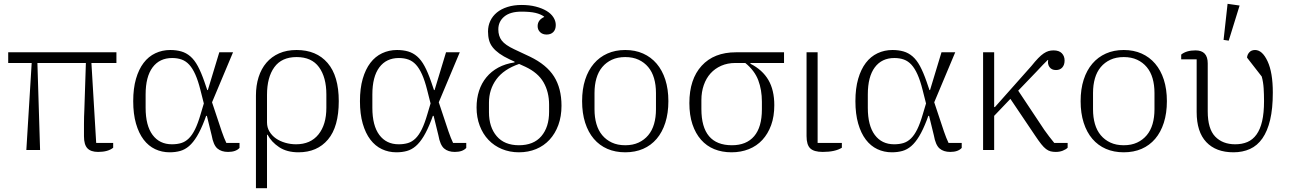

<svg xmlns="http://www.w3.org/2000/svg" viewBox="-20 -786 6762 1006"><path d="M146 -456H23V-512H590V-456H459L484 -37H573V-12Q546 10 494 10Q456 10 438 -9Q420 -28 420 -72Q420 -97 420 -135.5Q420 -174 422 -212L430 -456H176L190 0H118Z M1235 -11Q1216 10 1175 10Q1140 10 1119 -8Q1098 -26 1089 -77L1064 -179H1060L1052 -157Q1032 -105 1012 -72Q992 -39 970.5 -20.5Q949 -2 924 5Q899 12 869 12Q828 12 793 -4.5Q758 -21 732.5 -54.5Q707 -88 692.5 -138.5Q678 -189 678 -256Q678 -323 692.5 -373Q707 -423 732.5 -456.5Q758 -490 794 -507Q830 -524 872 -524Q904 -524 930 -516.5Q956 -509 977.5 -490.5Q999 -472 1016.5 -439.5Q1034 -407 1051 -358L1066 -314H1069L1129 -512H1201L1091 -250L1142 -97Q1148 -80 1154 -64.5Q1160 -49 1166 -37H1235ZM1030 -315Q1018 -363 1003.5 -395.5Q989 -428 971.5 -447Q954 -466 932 -474Q910 -482 882 -482Q816 -482 779.5 -433Q743 -384 743 -291V-221Q743 -128 779.5 -79Q816 -30 881 -30Q908 -30 929.5 -36.5Q951 -43 969 -60.5Q987 -78 1002 -108.5Q1017 -139 1031 -187L1048 -244Z M1321 -285Q1321 -338 1335 -382Q1349 -426 1376 -457.5Q1403 -489 1442.5 -506.5Q1482 -524 1534 -524Q1638 -524 1696.5 -456Q1755 -388 1755 -256Q1755 -122 1698.5 -55Q1642 12 1544 12Q1483 12 1442.5 -15Q1402 -42 1382 -80H1379V200H1321ZM1531 -30Q1607 -30 1648.5 -81.5Q1690 -133 1690 -221V-291Q1690 -381 1651.5 -434Q1613 -487 1534 -487Q1456 -487 1417.5 -434Q1379 -381 1379 -289V-145Q1379 -118 1392 -96.5Q1405 -75 1426 -60.5Q1447 -46 1474.5 -38Q1502 -30 1531 -30Z M2423 -11Q2404 10 2363 10Q2328 10 2307 -8Q2286 -26 2277 -77L2252 -179H2248L2240 -157Q2220 -105 2200 -72Q2180 -39 2158.5 -20.5Q2137 -2 2112 5Q2087 12 2057 12Q2016 12 1981 -4.5Q1946 -21 1920.5 -54.5Q1895 -88 1880.5 -138.5Q1866 -189 1866 -256Q1866 -323 1880.5 -373Q1895 -423 1920.5 -456.5Q1946 -490 1982 -507Q2018 -524 2060 -524Q2092 -524 2118 -516.5Q2144 -509 2165.5 -490.5Q2187 -472 2204.5 -439.5Q2222 -407 2239 -358L2254 -314H2257L2317 -512H2389L2279 -250L2330 -97Q2336 -80 2342 -64.5Q2348 -49 2354 -37H2423ZM2218 -315Q2206 -363 2191.5 -395.5Q2177 -428 2159.5 -447Q2142 -466 2120 -474Q2098 -482 2070 -482Q2004 -482 1967.5 -433Q1931 -384 1931 -291V-221Q1931 -128 1967.5 -79Q2004 -30 2069 -30Q2096 -30 2117.5 -36.5Q2139 -43 2157 -60.5Q2175 -78 2190 -108.5Q2205 -139 2219 -187L2236 -244Z M2699 12Q2651 12 2610 -5Q2569 -22 2539.5 -53Q2510 -84 2493.5 -127.5Q2477 -171 2477 -223Q2477 -270 2490 -310Q2503 -350 2528.5 -381Q2554 -412 2591 -432Q2628 -452 2676 -459V-463L2650 -475Q2618 -490 2596.5 -505.5Q2575 -521 2561.5 -538Q2548 -555 2542.5 -575.5Q2537 -596 2537 -621Q2537 -651 2549 -676.5Q2561 -702 2583.5 -720.5Q2606 -739 2639 -749.5Q2672 -760 2713 -760Q2754 -760 2787 -751.5Q2820 -743 2843.5 -729Q2867 -715 2879.5 -695.5Q2892 -676 2892 -655Q2892 -631 2879 -618Q2866 -605 2844 -605Q2823 -605 2810 -617.5Q2797 -630 2797 -649Q2797 -681 2831 -697V-699Q2813 -712 2785.5 -718.5Q2758 -725 2712 -725Q2653 -725 2622 -699Q2591 -673 2591 -632Q2591 -597 2609 -573.5Q2627 -550 2674 -528L2757 -489Q2844 -447 2883 -385Q2922 -323 2922 -232Q2922 -176 2905.5 -131Q2889 -86 2859.5 -54Q2830 -22 2789 -5Q2748 12 2699 12ZM2699 -25Q2776 -25 2816.5 -72.5Q2857 -120 2857 -200V-237Q2857 -304 2828 -354.5Q2799 -405 2733 -436L2700 -451Q2619 -423 2580.5 -370Q2542 -317 2542 -248V-198Q2542 -120 2582.5 -72.5Q2623 -25 2699 -25Z M3256 -25Q3296 -25 3326 -39Q3356 -53 3376.5 -77.5Q3397 -102 3407 -136.5Q3417 -171 3417 -213V-299Q3417 -341 3407 -375.5Q3397 -410 3376.5 -434.5Q3356 -459 3326 -473Q3296 -487 3256 -487Q3216 -487 3186 -473Q3156 -459 3135.5 -434.5Q3115 -410 3105 -375.5Q3095 -341 3095 -299V-213Q3095 -171 3105 -136.5Q3115 -102 3135.5 -77.5Q3156 -53 3186 -39Q3216 -25 3256 -25ZM3256 12Q3204 12 3162.5 -6Q3121 -24 3091.5 -58.5Q3062 -93 3046 -143Q3030 -193 3030 -256Q3030 -319 3046 -368.5Q3062 -418 3091.5 -452.5Q3121 -487 3162.5 -505.5Q3204 -524 3256 -524Q3308 -524 3349.5 -505.5Q3391 -487 3420.5 -452.5Q3450 -418 3466 -368.5Q3482 -319 3482 -256Q3482 -193 3466 -143Q3450 -93 3420.5 -58.5Q3391 -24 3349.5 -6Q3308 12 3256 12Z M3912 -456V-452Q3975 -420 4006 -367Q4037 -314 4037 -235Q4037 -176 4020.5 -130.5Q4004 -85 3974.5 -53Q3945 -21 3903.5 -4.5Q3862 12 3813 12Q3763 12 3722.5 -4.5Q3682 -21 3653 -54Q3624 -87 3608 -135Q3592 -183 3592 -246Q3592 -371 3656.5 -441.5Q3721 -512 3836 -512H4088V-456ZM3815 -25Q3891 -25 3931.5 -72.5Q3972 -120 3972 -213V-253Q3972 -315 3953 -365.5Q3934 -416 3885 -456H3833Q3792 -456 3759 -441.5Q3726 -427 3703 -401.5Q3680 -376 3667.5 -340Q3655 -304 3655 -262V-215Q3655 -25 3815 -25Z M4264 -512V-37H4391V-12Q4356 10 4291 10Q4245 10 4225.5 -8.5Q4206 -27 4206 -73V-512Z M5019 -11Q5000 10 4959 10Q4924 10 4903 -8Q4882 -26 4873 -77L4848 -179H4844L4836 -157Q4816 -105 4796 -72Q4776 -39 4754.5 -20.5Q4733 -2 4708 5Q4683 12 4653 12Q4612 12 4577 -4.5Q4542 -21 4516.5 -54.5Q4491 -88 4476.5 -138.5Q4462 -189 4462 -256Q4462 -323 4476.5 -373Q4491 -423 4516.5 -456.5Q4542 -490 4578 -507Q4614 -524 4656 -524Q4688 -524 4714 -516.5Q4740 -509 4761.5 -490.5Q4783 -472 4800.5 -439.5Q4818 -407 4835 -358L4850 -314H4853L4913 -512H4985L4875 -250L4926 -97Q4932 -80 4938 -64.5Q4944 -49 4950 -37H5019ZM4814 -315Q4802 -363 4787.5 -395.5Q4773 -428 4755.5 -447Q4738 -466 4716 -474Q4694 -482 4666 -482Q4600 -482 4563.5 -433Q4527 -384 4527 -291V-221Q4527 -128 4563.5 -79Q4600 -30 4665 -30Q4692 -30 4713.5 -36.5Q4735 -43 4753 -60.5Q4771 -78 4786 -108.5Q4801 -139 4815 -187L4832 -244Z M5131 -512H5189V-225H5193L5384 -440Q5404 -465 5419.5 -481Q5435 -497 5448.5 -506Q5462 -515 5474 -518.5Q5486 -522 5500 -522Q5529 -522 5543.5 -507Q5558 -492 5558 -469Q5558 -446 5546 -432.5Q5534 -419 5513 -419Q5490 -419 5479 -434.5Q5468 -450 5472 -471L5470 -472Q5459 -461 5444 -446Q5429 -431 5412 -412L5315 -311L5452 -105Q5462 -91 5477 -71Q5492 -51 5504 -37H5574V-12Q5565 -3 5548.5 3.5Q5532 10 5512 10Q5497 10 5485 7Q5473 4 5461 -5Q5449 -14 5435.5 -31Q5422 -48 5404 -75L5274 -268L5189 -179V0H5131Z M5868 -25Q5908 -25 5938 -39Q5968 -53 5988.5 -77.5Q6009 -102 6019 -136.5Q6029 -171 6029 -213V-299Q6029 -341 6019 -375.5Q6009 -410 5988.5 -434.5Q5968 -459 5938 -473Q5908 -487 5868 -487Q5828 -487 5798 -473Q5768 -459 5747.5 -434.5Q5727 -410 5717 -375.5Q5707 -341 5707 -299V-213Q5707 -171 5717 -136.5Q5727 -102 5747.5 -77.5Q5768 -53 5798 -39Q5828 -25 5868 -25ZM5868 12Q5816 12 5774.5 -6Q5733 -24 5703.5 -58.5Q5674 -93 5658 -143Q5642 -193 5642 -256Q5642 -319 5658 -368.5Q5674 -418 5703.5 -452.5Q5733 -487 5774.5 -505.5Q5816 -524 5868 -524Q5920 -524 5961.5 -505.5Q6003 -487 6032.5 -452.5Q6062 -418 6078 -368.5Q6094 -319 6094 -256Q6094 -193 6078 -143Q6062 -93 6032.5 -58.5Q6003 -24 5961.5 -6Q5920 12 5868 12Z M6169 -500Q6196 -522 6244 -522Q6308 -522 6308 -454V-203Q6308 -111 6347 -70.5Q6386 -30 6452 -30Q6488 -30 6516 -42Q6544 -54 6563.5 -81Q6583 -108 6593 -151Q6603 -194 6603 -256Q6603 -291 6601 -323.5Q6599 -356 6591 -385L6514 -484Q6515 -500 6526 -512Q6537 -524 6556 -524Q6594 -524 6621.5 -465Q6649 -406 6649 -301Q6649 -217 6635 -158Q6621 -99 6594.5 -61Q6568 -23 6529.5 -5.5Q6491 12 6443 12Q6351 12 6300.5 -41.5Q6250 -95 6250 -199V-475H6169ZM6391 -577 6412 -766 6475 -757 6418 -573Z"/></svg>

Font: IBM Plex Serif Light
Style: Regular
Weight: 300
Designer: Mike Abbink, Paul van der Laan, Pieter van Rosmalen
Foundry: Bold Monday
Version: Version 3.001